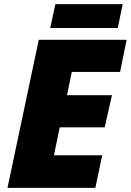

<svg xmlns="http://www.w3.org/2000/svg" viewBox="-20 -906 631 926"><path d="M439.9 0H16.1L167 -713.9H590.8L559.1 -559.1H326.2L303.2 -446.8H520L484.9 -292H268.1L240.2 -157.2H473.1ZM247.1 -886.2H571.8L547.9 -771H222.2Z"/></svg>

Font: Open Sans Extrabold
Style: Italic
Weight: 800
Italic angle: -12°
Foundry: Ascender Corporation
Version: Version 1.10